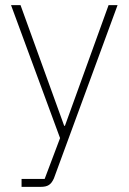

<svg xmlns="http://www.w3.org/2000/svg" viewBox="-20 -528 502 748"><path d="M403 -508H438L190 167C179 191 167 200 138 200H64V169H154L214 10L23 -508H60L230 -38H233Z"/></svg>

Font: Plexus Sans ExtraLight
Style: Regular
Weight: 250
Version: Version 2.001;PS 002.001;hotconv 1.0.70;makeotf.lib2.5.58329